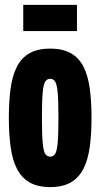

<svg xmlns="http://www.w3.org/2000/svg" viewBox="-20 -752 408 782"><path d="M16 -272.4Q16 -338.6 23.1 -391Q30.2 -443.4 48.5 -479.7Q66.8 -516 99.8 -535Q132.8 -554 184.4 -554Q236 -554 269 -535Q302 -516 320.3 -479.7Q338.6 -443.4 345.7 -391Q352.8 -338.6 352.8 -272.4Q352.8 -206.8 345.7 -154.4Q338.6 -102 320.3 -65.5Q302 -29 269 -9.5Q236 10 184.4 10Q132.8 10 99.8 -9.5Q66.8 -29 48.5 -65.5Q30.2 -102 23.1 -154.4Q16 -206.8 16 -272.4ZM150.8 -272.4Q150.8 -204 153.9 -170Q157 -136 164.4 -125Q171.8 -114 184.4 -114Q197 -114 204.4 -125Q211.8 -136 214.9 -170Q218 -204 218 -272.4Q218 -341.8 214.9 -375.4Q211.8 -409 204.4 -420Q197 -431 184.4 -431Q171.8 -431 164.4 -420Q157 -409 153.9 -375.4Q150.8 -341.8 150.8 -272.4ZM74.7 -625.5V-732.3H293.5V-625.5Z"/></svg>

Font: Georama ExtraCondensed Thin
Style: Regular
Weight: 100
Width: 2
Designer: Jean-Baptiste Levee
Foundry: Production Type
Version: Version 1.001